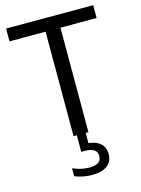

<svg xmlns="http://www.w3.org/2000/svg" viewBox="-121 -664 693 941"><g transform="rotate(-15 226.0 -194.0)"><path d="M188 0V-530H5V-595H447V-530H263.5V0ZM228 207.5Q205.5 207.5 182.8 203.2Q160 199 140 190.5V150Q164.5 161 185.5 165Q206.5 169 225.5 169Q253 169 268.8 159Q284.5 149 284.5 126.5Q284.5 104.5 268.5 94.2Q252.5 84 224 84H204.5V-10H249.5V68.5L232 51Q277 51 304.2 70.8Q331.5 90.5 331.5 129Q331.5 166.5 304.5 187Q277.5 207.5 228 207.5Z"/></g></svg>

Font: Encode Sans SC Condensed
Style: Regular
Weight: 400
Width: 3
Designer: Multiple Designers
Foundry: Impallari Type
Version: Version 3.002